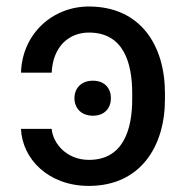

<svg xmlns="http://www.w3.org/2000/svg" viewBox="-20 -573 583 602"><path d="M142 -169H45.8C49.7 -74.9 131.4 9.9 258.5 9.9C419.7 9.9 497.2 -113.3 497.2 -261.7V-280.9C497.2 -429.7 421.2 -552.6 258.5 -552.6C145.2 -552.6 49.7 -467.7 45.8 -345.2H142C146 -428.3 197.1 -470.9 258.9 -470.9C367.5 -470.9 394.5 -375.7 394.5 -280.9V-261.7C394.5 -166.9 366.5 -71.7 258.9 -71.7C188.9 -71.7 146 -123.2 142 -169ZM213.4 -265.3C213.4 -234.7 234 -210.2 271.3 -210.2C308.6 -210.2 327.8 -234.7 327.8 -265.3C327.8 -295.5 308.6 -320 271.3 -320C234 -320 213.4 -295.5 213.4 -265.3Z"/></svg>

Font: Margiela Sans Text
Style: Regular
Weight: 400
Designer: Stefan Endress, Andreas Faust
Version: Version 1.100;FEAKit 1.0